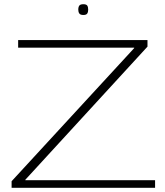

<svg xmlns="http://www.w3.org/2000/svg" viewBox="-20 -890 784 910"><path d="M35 0V-31L616 -662V-664H66V-700H679V-669L100 -38V-36H715V0ZM375 -819Q361 -819 356 -826Q351 -833 351 -844Q351 -857 356 -863.5Q361 -870 375 -870Q389 -870 393.5 -863.5Q398 -857 398 -844Q398 -833 393.5 -826Q389 -819 375 -819Z"/></svg>

Font: Georama Expanded ExtraLight
Style: Regular
Weight: 250
Width: 7
Designer: Jean-Baptiste Levee
Foundry: Production Type
Version: Version 1.001